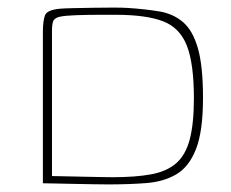

<svg xmlns="http://www.w3.org/2000/svg" viewBox="-20 -483 609 506"><path d="M515 -225Q515 -137 496.5 -90Q478 -43 444.5 -23.5Q411 -4 365.5 -0.5Q320 3 266 3Q248 3 222 2.5Q196 2 169 1.5Q142 1 121.5 0.5Q101 0 93 0V-398Q93 -428 98.5 -442.5Q104 -457 138 -460Q148 -461 171.5 -461.5Q195 -462 223.5 -462.5Q252 -463 278 -463Q304 -463 318 -462Q363 -459 399.5 -453Q436 -447 462 -425Q488 -403 501.5 -356Q515 -309 515 -225ZM117 -19Q123 -19 144 -18.5Q165 -18 191 -17.5Q217 -17 241 -16.5Q265 -16 277 -16Q337 -16 378 -23.5Q419 -31 444 -52.5Q469 -74 480 -115.5Q491 -157 491 -224Q491 -315 472.5 -362.5Q454 -410 409.5 -427Q365 -444 285 -444Q271 -444 241 -444Q211 -444 181.5 -443Q152 -442 138 -439Q128 -437 122.5 -431Q117 -425 117 -402Z"/></svg>

Font: Genos Thin
Style: Regular
Weight: 100
Designer: Robert E. Leuschke
Foundry: Robert E. Leuschke
Version: Version 1.010